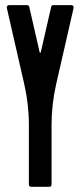

<svg xmlns="http://www.w3.org/2000/svg" viewBox="-20 -720 311 740"><path d="M177.2 -693.4Q178.7 -700.2 185.5 -700.2H255.4Q259.8 -700.2 262.2 -696.8Q264.6 -693.8 263.7 -689.5L196.8 -397Q178.7 -317.9 178.7 -239.7V-8.8Q178.7 -4.9 176.3 -2.4Q173.8 0 169.9 0H100.1Q96.2 0 93.8 -2.4Q91.3 -4.9 91.3 -8.8V-239.7Q91.3 -317.9 73.2 -397L6.3 -689.5Q5.4 -693.8 7.8 -696.8Q10.3 -700.2 14.6 -700.2H84.5Q90.8 -700.2 92.8 -693.4L132.8 -518.6Q132.8 -517.1 135.3 -517.1Q137.2 -517.1 137.2 -518.6Z"/></svg>

Font: Silence Rounded
Style: Regular
Weight: 400
Designer: Lilo Joris
Foundry: Lilo Joris
Version: Version 1.019;Fontself Maker 3.5.7